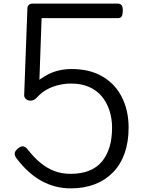

<svg xmlns="http://www.w3.org/2000/svg" viewBox="-20 -1018 796 1057"><path d="M369 19Q327 19 287 9Q247 -1 209.5 -21.5Q172 -42 138 -72.5Q104 -103 72 -145Q63 -156 61 -169.5Q59 -183 76 -198Q91 -212 104.5 -212.5Q118 -213 131 -197Q165 -153 201 -123Q237 -93 278 -77Q319 -61 368 -61Q427 -61 470 -78Q513 -95 541 -128.5Q569 -162 583 -209Q597 -256 597 -315Q597 -367 582 -411.5Q567 -456 539 -489Q511 -522 469 -540Q427 -558 372 -558Q334 -558 299 -549Q264 -540 236 -524Q208 -508 187 -485Q169 -465 151.5 -464Q134 -463 123.5 -472.5Q113 -482 113 -493L131 -975Q132 -985 139.5 -991.5Q147 -998 159 -998H628Q642 -998 649 -990Q656 -982 656 -960Q656 -939 650.5 -928.5Q645 -918 628 -918H209L197 -579Q219 -595 246 -609Q273 -623 305.5 -630.5Q338 -638 374 -638Q474 -638 544 -597Q614 -556 651 -483Q688 -410 688 -315Q688 -236 666 -174Q644 -112 602 -69Q560 -26 501.5 -3.5Q443 19 369 19Z"/></svg>

Font: Playwrite NG Modern
Style: Regular
Weight: 400
Designer: Veronika Burian, José Scaglione
Foundry: TypeTogether
Version: Version 1.002